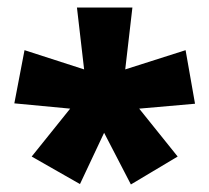

<svg xmlns="http://www.w3.org/2000/svg" viewBox="-20 -781 554 509"><path d="M331 -761 312 -597 472 -648 497 -506 349 -493 451 -366 327 -292 256 -429 192 -293 64 -366 166 -493 18 -507 45 -648 203 -597 184 -761Z"/></svg>

Font: Noto Sans Lao UI SemCond Blk
Style: Regular
Weight: 900
Width: 4
Designer: Monotype Design Team
Foundry: Monotype Imaging Inc.
Version: Version 2.000; ttfautohint (v1.8.4.7-5d5b)